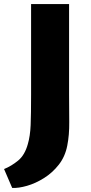

<svg xmlns="http://www.w3.org/2000/svg" viewBox="-37 -763 448 945"><path d="M23 162 -17 69Q19 54.5 52 27.5Q85 0.5 100 -54Q111.5 -93 113.8 -147.5Q116 -202 116 -297V-743H303V-299Q303 -226.5 303.8 -162.5Q304.5 -98.5 294 -46Q283.5 8 252.2 47.8Q221 87.5 179.5 113.5Q138 139.5 96.2 151.5Q54.5 163.5 23 162Z"/></svg>

Font: Merriweather Sans ExtraBold
Style: Regular
Weight: 800
Designer: Eben Sorkin
Foundry: Eben Sorkin
Version: Version 2.001; ttfautohint (v1.8.3)